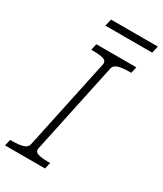

<svg xmlns="http://www.w3.org/2000/svg" viewBox="-233 -943 869 1023"><g transform="rotate(30 201.0 -431.5)"><path d="M97 -75 216 -635Q220 -657 198 -664Q176 -671 138 -671H123L132 -710H378L369 -671H354Q318 -671 292 -664Q266 -657 261 -635L142 -75Q138 -53 160 -46Q182 -39 220 -39H235L226 0H-20L-11 -39H4Q40 -39 66 -46Q92 -53 97 -75ZM134 -863H422L412 -820H124Z"/></g></svg>

Font: Roboto Serif Thin
Style: Italic
Weight: 250
Italic angle: -10°
Version: Version 1.007